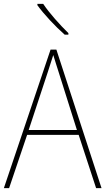

<svg xmlns="http://www.w3.org/2000/svg" viewBox="-20 -971 544 991"><path d="M203 -951H173V-944C207 -897 266 -834 314 -792H333V-800C290 -842 234 -904 203 -951ZM476 0H504L271 -715H241L0 0H27L120 -275H386ZM282 -601 377 -300H128L227 -600C236 -630 246 -657 255 -687C265 -653 274 -627 282 -601Z"/></svg>

Font: Noto Sans Arabic UI SmCn Th
Style: Regular
Weight: 100
Width: 4
Designer: Monotype Design Team, Nadine Chahine and Nizar Qandah
Foundry: Monotype Imaging Inc.
Version: Version 2.010